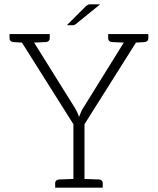

<svg xmlns="http://www.w3.org/2000/svg" viewBox="-20 -864 727 884"><path d="M631 -707H626H586H578H478V-688C478 -677 485 -671 498 -670H506C510 -670 515 -669 523 -669C531 -669 540 -668 550 -668L365 -370C360 -362 356 -355 353 -348C350 -341 347 -333 344 -326C341 -333 338 -341 335 -348C332 -355 328 -362 323 -370L137 -668C147 -668 156 -669 164 -669C172 -669 178 -670 182 -670H189C202 -671 209 -677 209 -688V-707H109H101H61H56H24V-688C24 -677 31 -671 44 -670C61 -669 74 -668 81 -668L318 -292V-40C306 -40 295 -39 285 -39C275 -39 268 -38 263 -38H254C241 -37 234 -31 234 -20V0H318H369H453V-20C453 -31 447 -37 434 -38H424C419 -38 412 -39 402 -39C392 -39 381 -40 369 -40V-292L606 -668C614 -668 626 -669 643 -670C656 -671 663 -677 663 -688V-707ZM441 -844H399C392 -844 387 -844 385 -842C382 -841 379 -838 375 -835L288 -748H314C318 -748 320 -748 322 -749C324 -750 326 -751 329 -753Z"/></svg>

Font: SVN-Aleo
Style: Light
Weight: 300
Designer: Alessio Laiso
Version: Version 1.2.2